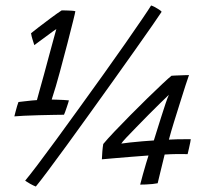

<svg xmlns="http://www.w3.org/2000/svg" viewBox="-20 -672 798 702"><path d="M169 -308Q175.5 -308 187.8 -307.5Q200 -307 212.8 -306.5Q225.5 -306 232 -305Q231 -301 228.8 -294Q226.5 -287 223.8 -279Q221 -271 218.5 -263.8Q216 -256.5 214 -252.5Q204 -252.5 178.5 -252Q153 -251.5 122.8 -250.8Q92.5 -250 67.5 -248.8Q42.5 -247.5 32.5 -246.5Q34 -253 36.8 -263.5Q39.5 -274 42.5 -284.2Q45.5 -294.5 47.5 -299Q55 -300 68.8 -301.5Q82.5 -303 96 -304.5Q109.5 -306 115 -306Q117 -314 124.2 -339.8Q131.5 -365.5 140.8 -399.5Q150 -433.5 159.2 -467.8Q168.5 -502 175.8 -528.8Q183 -555.5 186 -566Q182 -563.5 171.5 -555.8Q161 -548 147.8 -538.2Q134.5 -528.5 123 -520Q111.5 -511.5 105.5 -507Q102.5 -516 98.8 -528Q95 -540 93.5 -550.5Q100 -556 120.8 -572Q141.5 -588 165.8 -606Q190 -624 205.5 -634Q212 -634 221.5 -633.8Q231 -633.5 240.5 -633Q250 -632.5 255.5 -631Q255 -626 247 -594Q239 -562 226.5 -513.2Q214 -464.5 199 -409.5Q192 -383 184.2 -356.8Q176.5 -330.5 169 -308ZM532.5 -652Q539 -650 546.8 -645.8Q554.5 -641.5 561.5 -637Q568.5 -632.5 571 -629Q563 -616.5 537.5 -579.8Q512 -543 475 -490.8Q438 -438.5 395 -378.2Q352 -318 308 -256.8Q264 -195.5 224.5 -141.2Q185 -87 155.2 -47.2Q125.5 -7.5 111 10Q108 9 102.2 6.2Q96.5 3.5 90.2 0Q84 -3.5 79 -6.8Q74 -10 72 -11.5Q85.5 -27.5 115.8 -67.2Q146 -107 185.8 -161.5Q225.5 -216 270 -277.5Q314.5 -339 358 -399.8Q401.5 -460.5 438.2 -513.2Q475 -566 500 -602.8Q525 -639.5 532.5 -652ZM666 -108.5Q653 -109 628.8 -108.8Q604.5 -108.5 582 -107Q573 -69.5 565.5 -39.5Q558 -9.5 556.5 -2Q549.5 -0.5 537.5 0.8Q525.5 2 513.2 2.5Q501 3 492.5 3Q496.5 -13 502.5 -34.5Q508.5 -56 514.2 -75Q520 -94 523 -103.5Q494 -101.5 457.8 -98.5Q421.5 -95.5 392 -93Q362.5 -90.5 352.5 -89.5Q353 -102 354.2 -118Q355.5 -134 357.5 -145.5Q372 -163 398.5 -191Q425 -219 457 -251.2Q489 -283.5 520 -313.8Q551 -344 574.5 -366Q598 -388 607 -395Q611 -395.5 619.8 -395.8Q628.5 -396 638.5 -396.5Q648.5 -397 657.5 -397.2Q666.5 -397.5 671 -397.5Q667 -386.5 658.2 -359.5Q649.5 -332.5 638.5 -297.2Q627.5 -262 616.2 -226Q605 -190 597.5 -161.5Q612.5 -162.5 630 -162.8Q647.5 -163 661 -163Q674.5 -163 677.5 -163Q677.5 -160 675.5 -150.8Q673.5 -141.5 671 -130Q668.5 -118.5 666 -108.5ZM597.5 -325.5Q586.5 -315 566.5 -295.5Q546.5 -276 523.5 -252.8Q500.5 -229.5 478.8 -207.2Q457 -185 441.8 -168.8Q426.5 -152.5 423.5 -147Q432.5 -148.5 454.8 -151Q477 -153.5 501.8 -155.5Q526.5 -157.5 542.5 -158.5Q546 -169.5 553.2 -192.8Q560.5 -216 569 -243Q577.5 -270 585.2 -293Q593 -316 597.5 -325.5Z"/></svg>

Font: Grandstander Thin Light
Style: Italic
Weight: 300
Italic angle: -15°
Version: Version 1.200